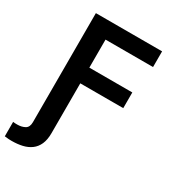

<svg xmlns="http://www.w3.org/2000/svg" viewBox="-238 -847 1057 1171"><g transform="rotate(30 290.5 -261.0)"><path d="M86.3 0H218V41.9Q218 88.4 204 119.9Q190 151.3 164.8 169.9Q139.6 188.6 105.3 196.6Q71 204.5 30.9 204.5Q22.7 204.5 9.6 204Q-3.6 203.5 -19.2 201V99.4Q-12.8 100.5 -4.8 100.9Q3.2 101.2 9.9 101.2Q41.2 101.2 63.7 88.8Q86.3 76.3 86.3 40.8ZM86.3 0V-727.3H552.6V-616.8H218V-419.4H520.6V-308.9H218V0Z"/></g></svg>

Font: InterMG SemiBold
Style: Regular
Weight: 600
Designer: Rasmus Andersson
Foundry: rsms
Version: Version 3.019;December 26, 2023;FontCreator 15.0.0.2955 64-b